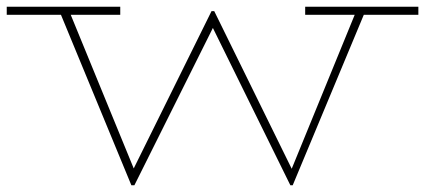

<svg xmlns="http://www.w3.org/2000/svg" viewBox="-25 -540 1262 570"><path d="M1217 -520V-496H1055L844 10H837L607 -457L374 10H365L156 -496H-5V-520H332V-496H185L372 -40L603 -507H611L841 -39L1028 -496H881V-520Z"/></svg>

Font: Padyakke Expanded One
Style: Regular
Weight: 400
Designer: James Puckett
Foundry: Dunwich Type Founders
Version: Version 1.500; ttfautohint (v1.8.4.7-5d5b)